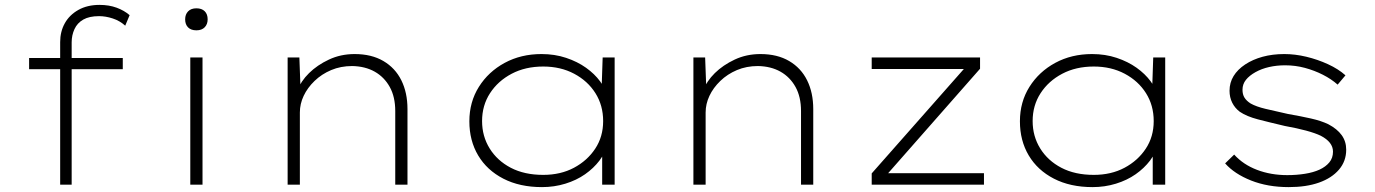

<svg xmlns="http://www.w3.org/2000/svg" viewBox="-20 -755 5621 785"><path d="M226 0V-583Q226 -626 245 -660Q264 -694 300.5 -714.5Q337 -735 387 -735Q426 -735 457 -723.5Q488 -712 510 -693L492 -650Q470 -670 441 -679.5Q412 -689 385 -689Q345 -689 320.5 -675Q296 -661 284.5 -636Q273 -611 273 -582V0H255Q247 0 240.5 0Q234 0 226 0ZM99 -472V-518H482V-472ZM758 0V-520H808V0ZM783 -631Q761 -631 749 -643Q737 -655 737 -676Q737 -696 749 -708.5Q761 -721 783 -721Q805 -721 817 -709Q829 -697 829 -676Q829 -656 817 -643.5Q805 -631 783 -631Z M1156 0V-520H1204L1209 -384L1197 -386Q1210 -423 1243.5 -456Q1277 -489 1325 -511.5Q1373 -534 1430 -534Q1499 -534 1547.5 -505.5Q1596 -477 1621 -426.5Q1646 -376 1646 -309V0H1596V-301Q1596 -359 1573.5 -399.5Q1551 -440 1512 -462Q1473 -484 1420 -485Q1373 -485 1334 -468.5Q1295 -452 1266 -424Q1237 -396 1221.5 -363Q1206 -330 1206 -295V0H1182Q1177 0 1171 0Q1165 0 1156 0Z M2196 10Q2105 10 2038 -24.5Q1971 -59 1935 -119.5Q1899 -180 1899 -259Q1899 -338 1938 -400Q1977 -462 2043.5 -498Q2110 -534 2194 -534Q2248 -534 2294.5 -518.5Q2341 -503 2376 -478Q2411 -453 2433.5 -422.5Q2456 -392 2463 -361L2439 -371L2444 -520H2493V0H2442V-143L2461 -165Q2455 -130 2431 -98.5Q2407 -67 2372 -42.5Q2337 -18 2291.5 -4Q2246 10 2196 10ZM2201 -40Q2272 -40 2326.5 -69Q2381 -98 2413.5 -147Q2446 -196 2446 -260Q2446 -324 2414.5 -374Q2383 -424 2327.5 -453.5Q2272 -483 2201 -483Q2128 -483 2072 -453.5Q2016 -424 1983.5 -374Q1951 -324 1951 -260Q1951 -198 1982 -148Q2013 -98 2068.5 -69Q2124 -40 2201 -40Z M2815 0V-520H2863L2868 -384L2856 -386Q2869 -423 2902.5 -456Q2936 -489 2984 -511.5Q3032 -534 3089 -534Q3158 -534 3206.5 -505.5Q3255 -477 3280 -426.5Q3305 -376 3305 -309V0H3255V-301Q3255 -359 3232.5 -399.5Q3210 -440 3171 -462Q3132 -484 3079 -485Q3032 -485 2993 -468.5Q2954 -452 2925 -424Q2896 -396 2880.5 -363Q2865 -330 2865 -295V0H2841Q2836 0 2830 0Q2824 0 2815 0Z M3544 0V-46L3935 -489L3958 -473H3544V-520H3987V-474L3592 -25L3577 -47H4003V0Z M4447 10Q4356 10 4289 -24.5Q4222 -59 4186 -119.5Q4150 -180 4150 -259Q4150 -338 4189 -400Q4228 -462 4294.5 -498Q4361 -534 4445 -534Q4499 -534 4545.5 -518.5Q4592 -503 4627 -478Q4662 -453 4684.5 -422.5Q4707 -392 4714 -361L4690 -371L4695 -520H4744V0H4693V-143L4712 -165Q4706 -130 4682 -98.5Q4658 -67 4623 -42.5Q4588 -18 4542.5 -4Q4497 10 4447 10ZM4452 -40Q4523 -40 4577.5 -69Q4632 -98 4664.5 -147Q4697 -196 4697 -260Q4697 -324 4665.5 -374Q4634 -424 4578.5 -453.5Q4523 -483 4452 -483Q4379 -483 4323 -453.5Q4267 -424 4234.5 -374Q4202 -324 4202 -260Q4202 -198 4233 -148Q4264 -98 4319.5 -69Q4375 -40 4452 -40Z M5249 10Q5163 10 5095 -17Q5027 -44 4989 -87L5026 -123Q5063 -82 5119.5 -60.5Q5176 -39 5243 -39Q5281 -39 5315.5 -44.5Q5350 -50 5375 -61.5Q5400 -73 5415 -91Q5430 -109 5430 -135Q5430 -174 5380 -200Q5357 -211 5320 -221Q5283 -231 5233 -240Q5169 -255 5123 -267Q5077 -279 5049 -298Q5029 -313 5018 -335Q5007 -357 5007 -384Q5007 -417 5023.5 -444Q5040 -471 5071 -491.5Q5102 -512 5142.5 -523Q5183 -534 5231 -534Q5275 -534 5321 -523Q5367 -512 5409.5 -492.5Q5452 -473 5481 -447L5449 -409Q5423 -432 5388.5 -449.5Q5354 -467 5315 -477.5Q5276 -488 5234 -488Q5200 -488 5169 -481Q5138 -474 5113 -460Q5088 -446 5074 -428.5Q5060 -411 5060 -388Q5060 -369 5068 -356Q5076 -343 5093 -332Q5116 -319 5154 -310Q5192 -301 5246 -289Q5298 -280 5340 -270.5Q5382 -261 5411 -247Q5447 -228 5465.5 -202.5Q5484 -177 5484 -143Q5484 -96 5454.5 -61.5Q5425 -27 5373 -8.5Q5321 10 5249 10Z"/></svg>

Font: Lexend Mega ExtraLight
Style: Regular
Weight: 250
Version: Version 1.007